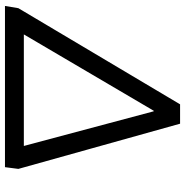

<svg xmlns="http://www.w3.org/2000/svg" viewBox="-6 -739 745 773"><g transform="rotate(90 366.5 -352.5)"><path d="M4 0 13 -54 400 -705H478L660 -54L653 0ZM426 -599 98 -41 104 -76H583L577 -41L428 -599Z"/></g></svg>

Font: Nunito Sans 12pt Medium
Style: Italic
Weight: 500
Italic angle: -9°
Designer: Vernon Adams
Foundry: Vernon Adams
Version: Version 3.101;gftools[0.9.27]